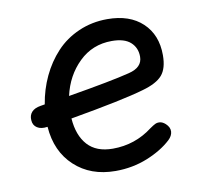

<svg xmlns="http://www.w3.org/2000/svg" viewBox="-65 -599 750 684"><g transform="rotate(-10 310.0 -257.0)"><path d="M300.5 12.5Q210.5 12.5 152.8 -41Q95 -94.5 88.5 -184.5H88Q65 -181 50.8 -190Q36.5 -199 35.5 -217.5Q34 -235.5 44.5 -247.2Q55 -259 77.5 -262.5Q80.5 -263 92.5 -265Q101 -317.5 123 -364.2Q145 -411 178.8 -447.2Q212.5 -483.5 260.5 -504.5Q308.5 -525.5 364 -525.5Q445 -525.5 491.2 -482Q537.5 -438.5 537.5 -365Q537.5 -317 517 -293Q496.5 -269 445 -254.5Q370 -232.5 177.5 -199Q182 -137 213.5 -102.2Q245 -67.5 304.5 -67.5Q385 -67.5 448.5 -116Q460.5 -124.5 468.2 -128.2Q476 -132 485.8 -130.8Q495.5 -129.5 505.5 -120.5Q520 -107 519 -91.5Q518 -76 503.5 -62.5Q469.5 -31 415.8 -9.2Q362 12.5 300.5 12.5ZM183 -279.5Q341.5 -306 406.5 -322.5Q456.5 -334.5 456.5 -373.5Q456.5 -406 434.2 -426Q412 -446 366.5 -446Q296.5 -446 247.8 -398.5Q199 -351 183 -279.5Z"/></g></svg>

Font: Monaspace Radon
Style: Regular
Weight: 400
Designer: Riley Cran & the Lettermatic Team
Foundry: Lettermatic
Version: Version 1.000 (Monaspace Radon)